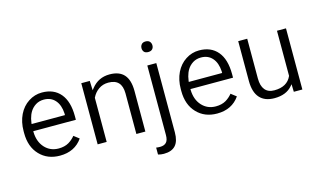

<svg xmlns="http://www.w3.org/2000/svg" viewBox="-103 -1033 2606 1558"><g transform="rotate(-15 1200.5 -253.5)"><path d="M287.6 2.4Q183.1 2.4 118.2 -65.9Q52.7 -134.3 52.7 -249.5V-266.1Q52.7 -304.7 60.1 -338.9Q67.4 -373 82 -403.3Q111.3 -463.4 163.6 -497.1Q215.3 -530.8 276.4 -530.8Q376 -530.8 431.2 -465.3Q486.3 -399.9 486.3 -275.9V-245.6H135.7H128.4V-238.3Q130.4 -157.2 175.8 -106.9Q221.7 -56.6 292.5 -56.6Q342.3 -56.6 377.4 -77.1Q408.7 -95.7 432.6 -125L477.1 -90.8Q412.6 2.4 287.6 2.4ZM276.4 -471.2Q257.3 -471.2 240 -466.6Q222.7 -461.9 207.5 -452.4Q192.4 -442.9 179.2 -429.2Q140.6 -387.7 131.3 -313.5L130.4 -305.2H138.7H403.3H410.6V-312.5V-319.3V-319.8Q408.7 -355 398.9 -382.8Q389.2 -410.6 371.6 -430.7Q336.4 -471.2 276.4 -471.2Z M676.8 -521 679.2 -461.4 680.2 -441.9 692.4 -457.5Q750.5 -530.8 844.7 -530.8Q925.8 -530.8 965.8 -486.1Q1005.9 -441.4 1006.3 -349.1V-7.3H930.7V-349.6Q930.2 -409.7 902.3 -439Q874.5 -468.8 817.4 -468.8Q771 -468.8 735.8 -443.8Q701.2 -419.4 682.1 -379.9L681.2 -377.9V-376.5V-7.3H605.5V-521Z M1235.8 -521V61Q1235.8 134.8 1203.6 170.4Q1171.4 206.1 1105 206.1Q1079.6 206.1 1057.1 199.2V141.1Q1071.3 143.6 1090.8 143.6Q1106.9 143.6 1120.1 138.9Q1133.3 134.3 1142.1 125Q1160.2 106.4 1160.2 63V-521ZM1150.9 -668.5Q1150.9 -674.8 1152.1 -680.4Q1153.3 -686 1156 -690.9Q1158.7 -695.8 1162.6 -700.7Q1173.8 -713.4 1196.3 -713.4Q1219.2 -713.4 1231 -700.7Q1242.7 -687.5 1242.7 -668.5Q1242.7 -649.4 1231 -636.7Q1219.2 -624.5 1196.3 -624.5Q1184.6 -624.5 1176 -627.7Q1167.5 -630.9 1162.1 -636.7Q1156.7 -643.1 1153.8 -650.9Q1150.9 -658.7 1150.9 -668.5Z M1607.9 2.4Q1503.4 2.4 1438.5 -65.9Q1373 -134.3 1373 -249.5V-266.1Q1373 -304.7 1380.4 -338.9Q1387.7 -373 1402.3 -403.3Q1431.6 -463.4 1483.9 -497.1Q1535.6 -530.8 1596.7 -530.8Q1696.3 -530.8 1751.5 -465.3Q1806.6 -399.9 1806.6 -275.9V-245.6H1456.1H1448.7V-238.3Q1450.7 -157.2 1496.1 -106.9Q1542 -56.6 1612.8 -56.6Q1662.6 -56.6 1697.8 -77.1Q1729 -95.7 1752.9 -125L1797.4 -90.8Q1732.9 2.4 1607.9 2.4ZM1596.7 -471.2Q1577.6 -471.2 1560.3 -466.6Q1543 -461.9 1527.8 -452.4Q1512.7 -442.9 1499.5 -429.2Q1460.9 -387.7 1451.7 -313.5L1450.7 -305.2H1459H1723.6H1731V-312.5V-319.3V-319.8Q1729 -355 1719.2 -382.8Q1709.5 -410.6 1691.9 -430.7Q1656.7 -471.2 1596.7 -471.2Z M2239.3 -57.1Q2188.5 2.4 2089.8 2.4Q2008.8 2.4 1966.8 -44.4Q1924.3 -91.3 1923.8 -184.6V-521H1999.5V-187Q1999.5 -125 2026.1 -92.3Q2052.7 -59.6 2104.5 -59.6Q2212.9 -59.6 2249 -141.1L2249.5 -142.6V-144V-521H2325.2V-7.3H2253.4L2252 -52.7L2251.5 -71.3Z"/></g></svg>

Font: Vazir Light UI
Style: Light-UI
Weight: 300
Designer: Saber Rastikerdar
Foundry: Saber Rastikerdar
Version: Version 30.0.0